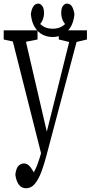

<svg xmlns="http://www.w3.org/2000/svg" viewBox="-31 -909 508 1053"><path d="M53.2 48.3Q57.6 12.7 70.8 0Q84 -12.7 100.1 -12.7Q118.7 -12.7 132.6 3.7Q146.5 20 169.9 63.5L146 87.4L145 50.8Q161.6 26.9 174.6 -7.8Q187.5 -42.5 198.7 -85Q210 -127.4 222.7 -176.8H223.1L285.2 -424.8L364.3 -742.7H405.8L225.1 -61Q211.9 -9.3 196.3 32.5Q180.7 74.2 160.4 98.9Q140.1 123.5 112.3 123.5Q87.4 123.5 72.5 103.8Q57.6 84 53.2 48.3ZM-10.7 -692.4V-742.7H174.8V-692.4L85.9 -674.8H69.8ZM291.5 -692.4V-742.7H445.8V-692.4L376 -675.8H360.8ZM198.2 -52.7 23.9 -742.7H96.7L230 -168.5ZM257.3 -706.1Q227.5 -706.1 202.1 -719.2Q176.8 -732.4 159.7 -760Q142.6 -787.6 138.2 -831.1Q141.6 -858.4 151.9 -873.8Q162.1 -889.2 179.7 -889.2Q189.5 -889.2 200 -877.2Q210.4 -865.2 210.4 -837.4Q210.4 -814.9 200.7 -794.9Q190.9 -774.9 171.4 -760.7L162.1 -810.1Q182.1 -780.3 203.9 -765.9Q225.6 -751.5 257.3 -751.5Q290 -751.5 311.5 -765.6Q333 -779.8 353 -810.1L343.3 -760.7Q324.2 -774.9 314.5 -794.9Q304.7 -814.9 304.7 -837.4Q304.7 -864.7 314.5 -877Q324.2 -889.2 335.4 -889.2Q354 -889.2 363.5 -873.8Q373 -858.4 377.4 -831.1Q373 -787.6 356 -760Q338.9 -732.4 313.5 -719.2Q288.1 -706.1 257.3 -706.1Z"/></svg>

Font: Scarab Serif
Style: Condensed
Weight: 400
Designer: John Roberts
Foundry: Scarab
Version: 1.0